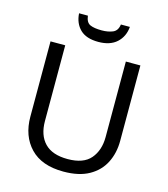

<svg xmlns="http://www.w3.org/2000/svg" viewBox="-132 -1021 995 1135"><g transform="rotate(15 365.5 -454.0)"><path d="M640 -252Q640 -178 610 -118.5Q580 -59 518.5 -24.5Q457 10 362 10Q229 10 159.5 -62.5Q90 -135 90 -254V-714H180V-251Q180 -164 226.5 -116Q273 -68 367 -68Q464 -68 507.5 -119.5Q551 -171 551 -252V-714H640ZM521 -918Q516 -858 475.5 -821Q435 -784 363 -784Q289 -784 251.5 -820.5Q214 -857 210 -918H264Q269 -877 294 -866Q319 -855 365 -855Q404 -855 432.5 -867Q461 -879 466 -918Z"/></g></svg>

Font: Noto Sans Ethiopic
Style: Regular
Weight: 400
Designer: Monotype Design Team
Foundry: Monotype Imaging Inc.
Version: Version 2.102; ttfautohint (v1.8.4.7-5d5b)